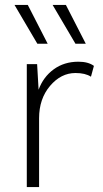

<svg xmlns="http://www.w3.org/2000/svg" viewBox="-20 -761 418 781"><path d="M174 -583H132L39 -741H93ZM329 -583H287L194 -741H248ZM89 0V-500H131L137 -396Q156 -448 198.5 -479Q241 -510 299 -510Q339 -510 362 -493L350 -449Q327 -464 287 -464Q228 -464 183.5 -411.5Q139 -359 139 -280V0Z"/></svg>

Font: Elaine Sans Light
Style: Regular
Weight: 300
Designer: Wei Huang
Foundry: Wei Huang
Version: Version 2.001;December 24, 2019;FontCreator 12.0.0.2547 64-b